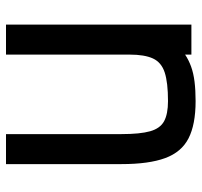

<svg xmlns="http://www.w3.org/2000/svg" viewBox="-36 -622 672 640"><g transform="rotate(-90 300.0 -302.0)"><path d="M283 14Q205 14 159 -9.5Q113 -33 93 -87.5Q73 -142 73 -233V-618H173V-233Q173 -171 182.5 -137.5Q192 -104 216 -91Q240 -78 283 -78Q345 -78 378.5 -89Q412 -100 425 -128Q438 -156 438 -206V-618H538V0H438V-21Q420 -9 398 -1Q376 7 347.5 10.5Q319 14 283 14Z"/></g></svg>

Font: Victor Mono Thin
Style: Bold
Weight: 700
Monospace: yes
Version: Version 1.561;gftools[0.9.30]